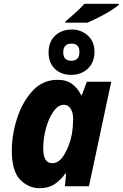

<svg xmlns="http://www.w3.org/2000/svg" viewBox="-20 -978 644 1008"><path d="M323 -859H439Q471 -872 521.5 -899Q572 -926 604 -953V-958H423Q406 -938 375.5 -910.5Q345 -883 323 -865ZM354 -585Q406 -585 441 -617.5Q476 -650 476 -706Q476 -760 441 -791.5Q406 -823 357 -823Q303 -823 269 -790.5Q235 -758 235 -703Q235 -648 268 -616.5Q301 -585 354 -585ZM355 -659Q312 -659 312 -703Q312 -749 356 -749Q397 -749 397 -705Q397 -659 355 -659ZM255 -121Q207 -121 207 -199Q207 -253 221.5 -305.5Q236 -358 261 -393Q286 -428 315 -428Q338 -428 351 -407Q364 -386 364 -353Q364 -316 358 -277Q347 -217 319 -169Q291 -121 255 -121ZM188 10Q235 10 267 -11.5Q299 -33 323 -67H327L321 0H447L564 -549H436L410 -479H406Q388 -515 358.5 -537Q329 -559 282 -559Q204 -559 150.5 -500.5Q97 -442 69.5 -356Q42 -270 42 -188Q42 -79 86 -34.5Q130 10 188 10Z"/></svg>

Font: Noto Sans Display Extra
Style: Italic
Weight: 800
Italic angle: -12°
Designer: Monotype Design Team
Foundry: Monotype Imaging Inc.
Version: Version 1.900